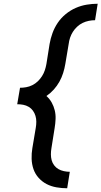

<svg xmlns="http://www.w3.org/2000/svg" viewBox="-20 -853 542 1026"><path d="M339 153Q310 153 281.5 148Q253 143 229 130.5Q205 118 186.5 97.5Q168 77 159 51Q150 25 149 -4Q148 -33 153 -62L171 -169Q174 -186 174 -202.5Q174 -219 169.5 -234Q165 -249 156 -261.5Q147 -274 133.5 -282Q120 -290 104.5 -293Q89 -296 72 -296L87 -384Q103 -384 120 -387Q137 -390 153 -398Q169 -406 182 -418.5Q195 -431 204.5 -446Q214 -461 219.5 -477.5Q225 -494 228 -511L245 -618Q250 -647 260.5 -676Q271 -705 288.5 -731Q306 -757 331 -777.5Q356 -798 384.5 -810.5Q413 -823 443 -828Q473 -833 502 -833L488 -745Q471 -745 454 -741.5Q437 -738 421.5 -730.5Q406 -723 392.5 -710.5Q379 -698 369.5 -683Q360 -668 354.5 -651.5Q349 -635 347 -618L329 -511Q325 -487 317.5 -463Q310 -439 297.5 -416.5Q285 -394 267.5 -374.5Q250 -355 228 -340Q245 -325 256 -305.5Q267 -286 272.5 -263.5Q278 -241 277 -217Q276 -193 272 -169L255 -62Q252 -45 252 -28.5Q252 -12 256 3Q260 18 269.5 30.5Q279 43 292 50.5Q305 58 321 61.5Q337 65 353 65L339 153Z"/></svg>

Font: Iosevka SS04 Semibold
Style: Italic
Weight: 600
Italic angle: -9°
Monospace: yes
Designer: Belleve Invis
Foundry: Belleve Invis
Version: Version 19.0.0; ttfautohint (v1.8.4)